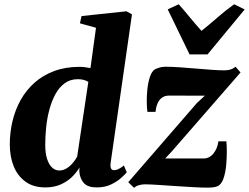

<svg xmlns="http://www.w3.org/2000/svg" viewBox="-20 -870 1170 902"><path d="M500 -106.5Q497.5 -88.5 501.2 -79.5Q505 -70.5 516.5 -70.5Q524.5 -70.5 535 -75Q545.5 -79.5 562 -92.5L575.5 -60.5Q567.5 -50.5 548.8 -33.8Q530 -17 501.2 -3.2Q472.5 10.5 434 10.5Q392.5 10.5 374 -10Q355.5 -30.5 352.5 -64.5L353.5 -83Q341 -61.5 319.2 -39.8Q297.5 -18 266 -3.8Q234.5 10.5 192.5 10.5Q137 10.5 99.8 -16.5Q62.5 -43.5 44.2 -89.2Q26 -135 26 -191.5Q26 -247.5 38.8 -301Q51.5 -354.5 77.2 -400.5Q103 -446.5 142.2 -481.5Q181.5 -516.5 234.5 -536.2Q287.5 -556 354.5 -556Q367 -556 380 -554.2Q393 -552.5 405 -550L431 -739.5L355.5 -760.5L363 -794.5L574 -817L600 -802.5ZM395 -485.5Q386 -491 373.8 -494.5Q361.5 -498 346 -498Q310 -498 283.8 -478.8Q257.5 -459.5 240 -427Q222.5 -394.5 211.8 -354.2Q201 -314 196.8 -271.2Q192.5 -228.5 192.5 -189.5Q192.5 -151 201 -124Q209.5 -97 224.5 -83Q239.5 -69 259 -69Q276.5 -69 292.5 -78.8Q308.5 -88.5 321.5 -103.8Q334.5 -119 342.5 -134ZM942.5 -420.5Q928.5 -420.5 911.5 -420.5Q894.5 -420.5 876.5 -420.5Q858.5 -420.5 840.5 -420.8Q822.5 -421 805.8 -421Q789 -421 775.5 -421Q753.5 -421 740 -410.5Q726.5 -400 719.5 -382.5Q712.5 -365 710.5 -344.5H672.5Q670 -361 669.5 -390.5Q669 -420 672.5 -452.2Q676 -484.5 684.8 -510.2Q693.5 -536 709.5 -545.5Q715 -548 727.8 -552.2Q740.5 -556.5 758 -556.5Q785 -556.5 822.5 -554Q860 -551.5 899.8 -548Q939.5 -544.5 975 -542Q1010.5 -539.5 1033 -539.5Q1051 -539.5 1063.5 -543.5Q1076 -547.5 1086.5 -556.5L1110 -529.5L786.5 -158L756 -125.5Q775.5 -125.5 796.2 -125.5Q817 -125.5 839.5 -125.5Q862 -125.5 886.2 -125.5Q910.5 -125.5 936.5 -125.5Q964 -125.5 983 -149.2Q1002 -173 1006 -206H1043.5Q1045.5 -187.5 1045.5 -158Q1045.5 -128.5 1042.8 -96.5Q1040 -64.5 1032.2 -38.5Q1024.5 -12.5 1011 -1Q1004.5 5.5 990.8 8.5Q977 11.5 955.5 11.5Q927.5 11.5 886.8 9.2Q846 7 802.5 4Q759 1 720.8 -1.5Q682.5 -4 660 -4Q648 -4 633.5 -0.2Q619 3.5 610 12.5L582.5 -14L905 -386ZM870.5 -614.5 768 -826 819.5 -850Q845.5 -821 872.2 -788.2Q899 -755.5 926.5 -725Q965.5 -756 1002.5 -788.5Q1039.5 -821 1080 -850L1129.5 -825.5L955 -614.5Z"/></svg>

Font: Merriweather 48pt Black
Style: Italic
Weight: 900
Italic angle: -7.8°
Version: Version 2.101